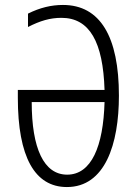

<svg xmlns="http://www.w3.org/2000/svg" viewBox="-20 -745 551 775"><path d="M228 -673C342 -673 396 -575 402 -382H52V-350C52 -112 120 10 250 10C404 10 460 -163 460 -359C460 -596 385 -725 234 -725C187 -725 141 -714 93 -690V-636C142 -661 182 -673 228 -673ZM251 -40C157 -40 108 -146 108 -333H402C397 -154 349 -40 251 -40Z"/></svg>

Font: Noto Sans UI Condensed Light
Style: Regular
Weight: 300
Width: 3
Designer: Monotype Design Team
Foundry: Monotype Imaging Inc.
Version: Version 1.901